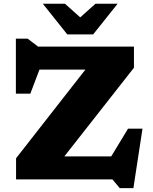

<svg xmlns="http://www.w3.org/2000/svg" viewBox="-20 -955 814 1022"><path d="M693 -707V-594.5L322.5 -122.5H572L661.5 -270H738.5L690 46.5H617.5L578.5 0H65.5V-112.5L434.5 -584.5H190L141.5 -456.5H64.5V-749H127.5L182.5 -707ZM606 -935 476 -772H338L208 -935H326L407 -862.5L488 -935Z"/></svg>

Font: Newsreader Caption
Style: Bold
Weight: 700
Designer: Hugues Gentile
Foundry: Production Type
Version: Version 1.001